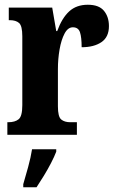

<svg xmlns="http://www.w3.org/2000/svg" viewBox="-20 -568 492 809"><path d="M11 0V-53H15Q43 -53 58.5 -65.5Q74 -78 74 -125V-415Q74 -459 60.5 -471Q47 -483 21 -483H17V-536H200L217 -437H221Q241 -492 271.5 -520Q302 -548 350 -548Q397 -548 418 -522.5Q439 -497 439 -458Q439 -412 407.5 -390.5Q376 -369 324 -369Q324 -411 317 -432Q310 -453 287 -453Q266 -453 252 -426.5Q238 -400 231 -359.5Q224 -319 224 -277V-120Q224 -76 238 -64.5Q252 -53 276 -53H304V0ZM78 208Q87 178 98.5 136Q110 94 115 61H217V71Q209 92 195 119Q181 146 164.5 173Q148 200 134 221H78Z"/></svg>

Font: Noto Serif Khmer ExtraCondensed ExtraBold
Style: Regular
Weight: 800
Width: 2
Designer: Danh Hong and the Monotype Design Team
Foundry: Monotype Imaging Inc.
Version: Version 2.004; ttfautohint (v1.8.4.7-5d5b)